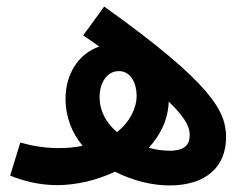

<svg xmlns="http://www.w3.org/2000/svg" viewBox="-20 -557 749 586"><path d="M497 9C610 9 670 -49 670 -138C670 -216 630 -300 298 -537L234 -449C251 -437 267 -426 283 -415C217 -392 180 -328 180 -256C180 -199 200 -151 232 -112C209 -107 185 -105 157 -105C115 -105 73 -113 42 -122L11 -21C48 -6 97 8 154 8C211 8 274 -6 331 -33C384 -6 444 9 497 9ZM284 -261C284 -304 306 -340 343 -340C379 -340 397 -303 397 -265C397 -226 375 -183 337 -154C305 -181 284 -217 284 -261ZM559 -144C559 -115 543 -97 498 -97C477 -97 455 -100 434 -106C469 -144 493 -191 495 -247C555 -189 559 -162 559 -144Z"/></svg>

Font: Noto Sans Arabic SemCond SemBd
Style: Regular
Weight: 600
Width: 4
Designer: Monotype Design Team, Nadine Chahine, Nizar Qandah and Khaled Hosny
Foundry: Monotype Imaging Inc.
Version: Version 2.012